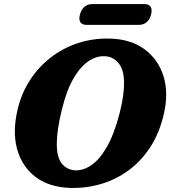

<svg xmlns="http://www.w3.org/2000/svg" viewBox="-20 -903 832 938"><path d="M516 -714.5Q619 -712 686.2 -662.2Q753.5 -612.5 778.8 -530.5Q804 -448.5 781 -348.5Q760 -255 715 -185.5Q670 -116 607.8 -70.5Q545.5 -25 472.2 -3.8Q399 17.5 321.5 15Q220 11.5 153.8 -38.5Q87.5 -88.5 63.8 -174Q40 -259.5 66.5 -370.5Q85 -447.5 126.2 -511.2Q167.5 -575 227.2 -621.5Q287 -668 360.2 -692.2Q433.5 -716.5 516 -714.5ZM346.5 -71Q384 -68.5 424 -94.5Q464 -120.5 500.5 -182.5Q537 -244.5 564.5 -350.5Q576.5 -397.5 581.5 -434.8Q586.5 -472 586 -501Q585.5 -561 560.8 -592.5Q536 -624 497.5 -628Q457 -632 416.2 -606.5Q375.5 -581 340.5 -522.2Q305.5 -463.5 282.5 -368.5Q269.5 -316 263.5 -274.5Q257.5 -233 257.5 -201.5Q257 -135.5 281.5 -104.5Q306 -73.5 346.5 -71ZM370.5 -831.5Q377 -857 393 -870Q409 -883 430 -883H686Q707 -883 715.8 -869.8Q724.5 -856.5 718 -832Q711.5 -807 695.8 -794.2Q680 -781.5 658.5 -781.5H403Q381.5 -781.5 372.8 -794.5Q364 -807.5 370.5 -831.5Z"/></svg>

Font: Fraunces 9pt S100
Style: Bold Italic
Weight: 700
Italic angle: -16°
Version: Version 1.000; ttfautohint (v1.8.3)